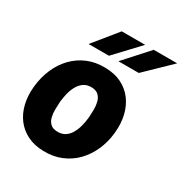

<svg xmlns="http://www.w3.org/2000/svg" viewBox="-176 -881 969 1021"><g transform="rotate(30 309.0 -370.5)"><path d="M20 -255.9 21 -266.1Q27.3 -323.2 48.8 -373Q70.3 -422.9 106.2 -460.4Q142.1 -498 190.9 -518.8Q239.7 -539.6 300.3 -538.1Q358.4 -537.1 400.9 -515.6Q443.4 -494.1 470.7 -457.3Q498 -420.4 509.5 -372.3Q521 -324.2 516.1 -270L515.1 -259.3Q508.8 -202.6 486.8 -153.3Q464.8 -104 429 -66.9Q393.1 -29.8 344.2 -9.3Q295.4 11.2 235.4 9.8Q178.2 8.8 135.5 -12.5Q92.8 -33.7 65.4 -70.1Q38.1 -106.4 26.6 -154.1Q15.1 -201.7 20 -255.9ZM181.6 -266.1 180.7 -255.9Q179.2 -235.8 179 -212.2Q178.7 -188.5 184.1 -166.7Q189.5 -145 203.9 -131.1Q218.3 -117.2 245.6 -116.2Q274.9 -115.2 294.7 -128.4Q314.5 -141.6 326.7 -163.6Q338.9 -185.5 345.5 -210.9Q352.1 -236.3 354.5 -259.8L355.5 -270Q356.9 -289.6 357.2 -313.7Q357.4 -337.9 352.1 -359.9Q346.7 -381.8 332 -396.2Q317.4 -410.6 290 -411.6Q260.7 -412.6 241 -398.9Q221.2 -385.3 209 -363Q196.8 -340.8 190.4 -315.2Q184.1 -289.6 181.6 -266.1ZM341.8 -603 474.1 -749.5H618.2L466.8 -603ZM158.7 -603 277.8 -749.5H421.4L283.7 -603Z"/></g></svg>

Font: Roboto Black
Style: Italic
Weight: 900
Italic angle: -12°
Designer: Christian Robertson
Foundry: Google
Version: Version 3.0; 2020